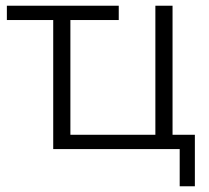

<svg xmlns="http://www.w3.org/2000/svg" viewBox="-20 -521 732 671"><path d="M608 130H661V-50H583V-501H523V-50H226V-451H395V-501H4V-451H166V0H608Z"/></svg>

Font: Poppy and Pepper Light
Style: Regular
Weight: 300
Designer: Thy Ha
Foundry: Thy Ha
Version: Version 0.001;Glyphs 3.2 (3227)